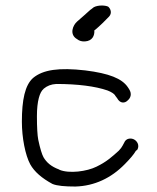

<svg xmlns="http://www.w3.org/2000/svg" viewBox="-20 -708 574 702"><path d="M291 -556.6C317.7 -558.4 326.3 -577.9 324.9 -596.9C325.1 -597 327.2 -598.5 328.8 -599.7C341.8 -610.2 370.2 -637.8 378.7 -647.3C390.4 -659.9 384.7 -675.9 375.6 -683.6C365.8 -688.7 339.9 -690.3 323.2 -681.8L311.6 -672.8L311.3 -673C293.8 -657.6 280.4 -644.8 262.2 -629.5C246.2 -615.8 232.5 -581.8 261.7 -565C269.7 -558.4 280.3 -555.7 291 -556.6ZM452.1 -382 446.9 -389.9C425.6 -420.6 379.9 -439.6 291.6 -450.6C195.8 -461.5 137.5 -453.4 101 -423C71.2 -396.7 60 -342.6 60 -263.1C60 -204 72.6 -140.7 90.4 -107.5C105.5 -80.1 133.1 -56.4 171.7 -35.5C188.7 -28.4 217.5 -26 255.1 -26H255.6H256C325.3 -28.1 386.4 -56.7 436.5 -108.1C456.2 -128.1 469.4 -143.6 476.4 -156L482.5 -161.2C491 -178.2 480.6 -193 469.5 -198.5C459.1 -203.6 440.7 -203.4 434 -186.2L428.4 -175.8C425.6 -170.2 421.2 -164.3 414.4 -157.1C391.8 -137 372 -117.6 332.8 -98.6C297.9 -81.2 233.1 -72.4 197.4 -87.2L196.6 -88.1L195.9 -88.4C167.4 -98.9 150.4 -113.7 139.1 -133C133.6 -142.8 126.6 -164.7 119.8 -197.4C116.8 -213 115 -242 115 -283C115 -339.2 125.5 -371.4 138.9 -382.4L139.1 -382.6L139.3 -383.3C152.6 -394.3 166.4 -399.8 185.7 -401C264 -400.9 328.5 -392.7 373.2 -377.2C387.3 -371.7 396.2 -365.6 400.8 -359.7L401.2 -358.2L408.1 -349.3C419 -328.7 436.6 -329.8 447.3 -341.2C456.8 -349.1 463.6 -364 452.1 -382Z"/></svg>

Font: MewTooHand
Style: BdWide
Weight: 400
Designer: Mew Too, Robert Jablonski
Version: Version 0.77